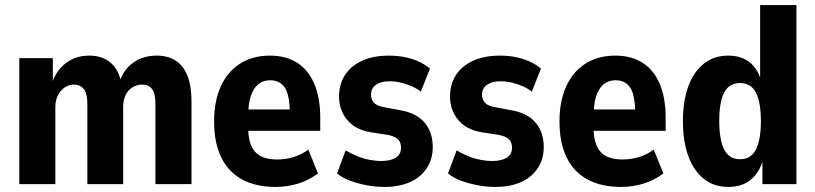

<svg xmlns="http://www.w3.org/2000/svg" viewBox="-20 -725 3210 756"><path d="M56 0V-496H188V-404H187Q198 -435 219 -458Q240 -481 268 -493.5Q296 -506 331 -506Q380 -506 412 -481Q444 -456 455 -409H453Q468 -452 505.5 -479Q543 -506 597 -506Q641 -506 671.5 -486.5Q702 -467 718 -427Q734 -387 734 -326V0H592V-315Q592 -358 578.5 -375Q565 -392 540 -392Q519 -392 501.5 -381Q484 -370 474.5 -350.5Q465 -331 465 -305V0H324V-315Q324 -358 309.5 -375Q295 -392 273 -392Q251 -392 234.5 -380.5Q218 -369 208 -349.5Q198 -330 198 -305V0Z M1065 11Q987 11 933 -18.5Q879 -48 851 -105.5Q823 -163 823 -247Q823 -326 849 -384Q875 -442 924.5 -474Q974 -506 1043 -506Q1106 -506 1150 -478Q1194 -450 1217.5 -395Q1241 -340 1241 -260V-210H940V-294H1135L1121 -277Q1121 -351 1101.5 -380Q1082 -409 1044 -409Q1016 -409 997 -393.5Q978 -378 967.5 -346.5Q957 -315 957 -263V-225Q957 -180 969 -152Q981 -124 1006 -110.5Q1031 -97 1072 -97Q1103 -97 1135.5 -106.5Q1168 -116 1194 -136L1232 -42Q1194 -14 1152 -1.5Q1110 11 1065 11Z M1494 11Q1457 11 1421.5 4Q1386 -3 1357 -14Q1328 -25 1307 -42L1341 -133Q1364 -119 1388 -109.5Q1412 -100 1436 -95.5Q1460 -91 1481 -91Q1517 -91 1538 -104Q1559 -117 1559 -143Q1559 -166 1546 -177.5Q1533 -189 1506 -194L1441 -204Q1379 -214 1347 -253Q1315 -292 1315 -345Q1315 -393 1338 -429Q1361 -465 1405 -485.5Q1449 -506 1512 -506Q1545 -506 1574.5 -500Q1604 -494 1629 -482.5Q1654 -471 1673 -455L1637 -364Q1621 -377 1600 -386Q1579 -395 1557 -400Q1535 -405 1513 -405Q1481 -405 1461 -391.5Q1441 -378 1441 -352Q1441 -332 1453.5 -319.5Q1466 -307 1492 -303L1556 -291Q1620 -280 1652 -242Q1684 -204 1684 -146Q1684 -99 1660.5 -63Q1637 -27 1594.5 -8Q1552 11 1494 11Z M1931 11Q1894 11 1858.5 4Q1823 -3 1794 -14Q1765 -25 1744 -42L1778 -133Q1801 -119 1825 -109.5Q1849 -100 1873 -95.5Q1897 -91 1918 -91Q1954 -91 1975 -104Q1996 -117 1996 -143Q1996 -166 1983 -177.5Q1970 -189 1943 -194L1878 -204Q1816 -214 1784 -253Q1752 -292 1752 -345Q1752 -393 1775 -429Q1798 -465 1842 -485.5Q1886 -506 1949 -506Q1982 -506 2011.5 -500Q2041 -494 2066 -482.5Q2091 -471 2110 -455L2074 -364Q2058 -377 2037 -386Q2016 -395 1994 -400Q1972 -405 1950 -405Q1918 -405 1898 -391.5Q1878 -378 1878 -352Q1878 -332 1890.5 -319.5Q1903 -307 1929 -303L1993 -291Q2057 -280 2089 -242Q2121 -204 2121 -146Q2121 -99 2097.5 -63Q2074 -27 2031.5 -8Q1989 11 1931 11Z M2425 11Q2347 11 2293 -18.5Q2239 -48 2211 -105.5Q2183 -163 2183 -247Q2183 -326 2209 -384Q2235 -442 2284.5 -474Q2334 -506 2403 -506Q2466 -506 2510 -478Q2554 -450 2577.5 -395Q2601 -340 2601 -260V-210H2300V-294H2495L2481 -277Q2481 -351 2461.5 -380Q2442 -409 2404 -409Q2376 -409 2357 -393.5Q2338 -378 2327.5 -346.5Q2317 -315 2317 -263V-225Q2317 -180 2329 -152Q2341 -124 2366 -110.5Q2391 -97 2432 -97Q2463 -97 2495.5 -106.5Q2528 -116 2554 -136L2592 -42Q2554 -14 2512 -1.5Q2470 11 2425 11Z M2848 11Q2791 11 2751 -21Q2711 -53 2690 -111Q2669 -169 2669 -248Q2669 -327 2690 -384.5Q2711 -442 2751 -474Q2791 -506 2847 -506Q2899 -506 2932 -479.5Q2965 -453 2978 -404H2973V-705H3116V0H2982V-96H2985Q2969 -44 2935 -16.5Q2901 11 2848 11ZM2894 -98Q2937 -98 2956.5 -136.5Q2976 -175 2976 -248Q2976 -322 2956.5 -360Q2937 -398 2894 -398Q2851 -398 2831.5 -360.5Q2812 -323 2812 -248Q2812 -175 2831.5 -136.5Q2851 -98 2894 -98Z"/></svg>

Font: Nunito Sans 10pt Condensed ExtraBold
Style: Regular
Weight: 800
Width: 3
Designer: Vernon Adams
Foundry: Vernon Adams
Version: Version 3.101;gftools[0.9.27]